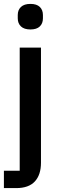

<svg xmlns="http://www.w3.org/2000/svg" viewBox="-23 -764 308 984"><path d="M68 -670V-687Q68 -713 84.5 -728.5Q101 -744 133 -744Q165 -744 181 -728.5Q197 -713 197 -687V-670Q197 -644 181 -628.5Q165 -613 133 -613Q101 -613 84.5 -628.5Q68 -644 68 -670ZM78 -520H187V70Q187 132 155.5 166Q124 200 60 200H-3V111H78Z"/></svg>

Font: IBM Plex Sans KR Medm
Style: Regular
Weight: 500
Designer: Mike Abbink; Paul van der Laan; Pieter van Rosmalen; Wujin Sim; Chorong Kim; Dohee Lee;
Foundry: Sandoll Inc.
Version: Version 1.003